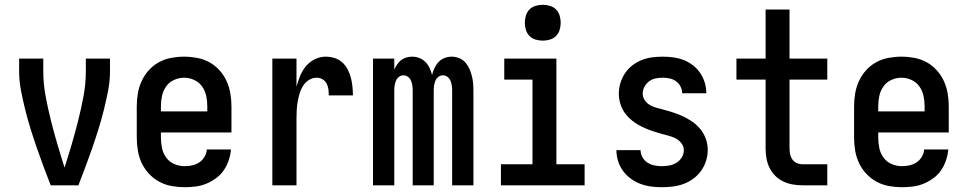

<svg xmlns="http://www.w3.org/2000/svg" viewBox="-20 -775 4040 803"><path d="M192 0Q177 -39 162.5 -77.5Q148 -116 134.5 -155Q121 -194 108.5 -234Q96 -274 86 -314Q76 -354 68 -395Q60 -436 60 -477V-530H161V-477Q161 -425 170.5 -374Q180 -323 192.5 -273Q205 -223 219.5 -173.5Q234 -124 250 -74Q266 -124 280.5 -173.5Q295 -223 307.5 -273Q320 -323 329.5 -374Q339 -425 339 -477V-530H440V-477Q440 -436 432 -395Q424 -354 414 -314Q404 -274 391.5 -234Q379 -194 365.5 -155Q352 -116 337.5 -77.5Q323 -39 308 0Z M752 8Q725 8 697.5 3Q670 -2 646 -15Q622 -28 603 -48.5Q584 -69 572.5 -93.5Q561 -118 556.5 -145.5Q552 -173 552 -200V-330Q552 -357 556.5 -384Q561 -411 572.5 -436Q584 -461 602.5 -481.5Q621 -502 645 -515Q669 -528 696 -533Q723 -538 750 -538Q777 -538 804 -533Q831 -528 855 -515Q879 -502 897.5 -481.5Q916 -461 927.5 -436Q939 -411 943.5 -384Q948 -357 948 -330V-221H653V-200Q653 -178 657.5 -156Q662 -134 675 -116Q688 -98 709 -89Q730 -80 752 -80Q768 -80 784 -83.5Q800 -87 813.5 -96Q827 -105 835.5 -119.5Q844 -134 845 -150H946Q944 -127 936.5 -104.5Q929 -82 916 -63Q903 -44 884 -30Q865 -16 843.5 -7Q822 2 798.5 5Q775 8 752 8ZM653 -309H847V-330Q847 -352 842.5 -373.5Q838 -395 825.5 -413Q813 -431 792.5 -440.5Q772 -450 750 -450Q728 -450 707.5 -440.5Q687 -431 674.5 -413Q662 -395 657.5 -373.5Q653 -352 653 -330Z M1119 0V-530H1220V-412Q1226 -435 1235 -457Q1244 -479 1259 -497.5Q1274 -516 1296 -527Q1318 -538 1342 -538Q1360 -538 1378.5 -532.5Q1397 -527 1411 -514.5Q1425 -502 1434 -485Q1443 -468 1447.5 -450Q1452 -432 1454 -413.5Q1456 -395 1456 -376H1355Q1355 -389 1353.5 -401.5Q1352 -414 1346 -425.5Q1340 -437 1328.5 -443.5Q1317 -450 1305 -450Q1287 -450 1272 -440.5Q1257 -431 1247.5 -416Q1238 -401 1233 -384Q1228 -367 1225 -350Q1222 -333 1221 -315.5Q1220 -298 1220 -281V0Z M1540 0V-530H1629V-484Q1634 -495 1641 -505.5Q1648 -516 1657.5 -523.5Q1667 -531 1679 -534.5Q1691 -538 1704 -538Q1704 -538 1704 -538Q1704 -538 1704 -538Q1719 -538 1733.5 -532.5Q1748 -527 1759 -516Q1770 -505 1776.5 -491Q1783 -477 1787 -462Q1791 -477 1797.5 -491Q1804 -505 1814.5 -516Q1825 -527 1839.5 -532.5Q1854 -538 1869 -538Q1869 -538 1869 -538Q1869 -538 1869 -538Q1885 -538 1900 -532Q1915 -526 1925.5 -514.5Q1936 -503 1942.5 -488.5Q1949 -474 1953 -459Q1957 -444 1958.5 -428.5Q1960 -413 1960 -397V0H1871V-397Q1871 -407 1869.5 -417.5Q1868 -428 1864 -437.5Q1860 -447 1851.5 -453.5Q1843 -460 1833 -460Q1822 -460 1813.5 -453.5Q1805 -447 1801 -437.5Q1797 -428 1795.5 -417.5Q1794 -407 1794 -397V0H1706V-397Q1706 -407 1704.5 -417.5Q1703 -428 1699 -437.5Q1695 -447 1686.5 -453.5Q1678 -460 1667 -460Q1657 -460 1648.5 -453.5Q1640 -447 1636 -437.5Q1632 -428 1630.5 -417.5Q1629 -407 1629 -397V0Z M2075 0V-88H2207V-442H2089V-530H2307V-88H2425V0ZM2250 -605Q2235 -605 2220 -609.5Q2205 -614 2194.5 -624.5Q2184 -635 2179.5 -650Q2175 -665 2175 -680Q2175 -695 2179.5 -710Q2184 -725 2194.5 -735.5Q2205 -746 2220 -750.5Q2235 -755 2250 -755Q2265 -755 2280 -750.5Q2295 -746 2305.5 -735.5Q2316 -725 2320.5 -710Q2325 -695 2325 -680Q2325 -665 2320.5 -650Q2316 -635 2305.5 -624.5Q2295 -614 2280 -609.5Q2265 -605 2250 -605Z M2748 8Q2725 8 2702.5 5Q2680 2 2658.5 -6Q2637 -14 2618 -28Q2599 -42 2585.5 -60.5Q2572 -79 2565 -101.5Q2558 -124 2558 -147H2659Q2659 -131 2667 -117Q2675 -103 2688.5 -94.5Q2702 -86 2717.5 -83Q2733 -80 2748 -80Q2764 -80 2780 -83Q2796 -86 2809.5 -94.5Q2823 -103 2831.5 -117Q2840 -131 2840 -147Q2840 -163 2829.5 -176.5Q2819 -190 2804.5 -197Q2790 -204 2774 -208Q2758 -212 2742.5 -216.5Q2727 -221 2711.5 -226Q2696 -231 2681 -237.5Q2666 -244 2651.5 -252Q2637 -260 2624.5 -270Q2612 -280 2601 -292.5Q2590 -305 2583 -319.5Q2576 -334 2572 -350Q2568 -366 2568 -383Q2568 -405 2574.5 -427Q2581 -449 2593.5 -468Q2606 -487 2624 -501Q2642 -515 2663 -523.5Q2684 -532 2706.5 -535Q2729 -538 2752 -538Q2774 -538 2796 -535Q2818 -532 2839 -524Q2860 -516 2878 -502Q2896 -488 2908.5 -469.5Q2921 -451 2927.5 -429.5Q2934 -408 2934 -385H2833Q2833 -400 2826 -413.5Q2819 -427 2807 -435.5Q2795 -444 2780.5 -447Q2766 -450 2752 -450Q2737 -450 2722 -447Q2707 -444 2695 -435Q2683 -426 2675.5 -412.5Q2668 -399 2668 -384Q2668 -371 2674 -360Q2680 -349 2689.5 -341.5Q2699 -334 2710.5 -329.5Q2722 -325 2734 -322H2735Q2758 -316 2781.5 -309Q2805 -302 2827.5 -292.5Q2850 -283 2870.5 -269.5Q2891 -256 2907 -237.5Q2923 -219 2931.5 -195.5Q2940 -172 2940 -148Q2940 -125 2933 -102.5Q2926 -80 2912.5 -61Q2899 -42 2880 -28Q2861 -14 2839.5 -6Q2818 2 2795 5Q2772 8 2748 8Z M3337 0Q3316 0 3295.5 -3.5Q3275 -7 3256 -16Q3237 -25 3222 -40Q3207 -55 3198 -74Q3189 -93 3185.5 -113.5Q3182 -134 3182 -155V-442H3060V-530H3182V-735H3282V-530H3440V-442H3282V-155Q3282 -142 3284.5 -130Q3287 -118 3294 -108Q3301 -98 3312.5 -93Q3324 -88 3337 -88H3440V0Z M3752 8Q3725 8 3697.5 3Q3670 -2 3646 -15Q3622 -28 3603 -48.5Q3584 -69 3572.5 -93.5Q3561 -118 3556.5 -145.5Q3552 -173 3552 -200V-330Q3552 -357 3556.5 -384Q3561 -411 3572.5 -436Q3584 -461 3602.5 -481.5Q3621 -502 3645 -515Q3669 -528 3696 -533Q3723 -538 3750 -538Q3777 -538 3804 -533Q3831 -528 3855 -515Q3879 -502 3897.5 -481.5Q3916 -461 3927.5 -436Q3939 -411 3943.5 -384Q3948 -357 3948 -330V-221H3653V-200Q3653 -178 3657.5 -156Q3662 -134 3675 -116Q3688 -98 3709 -89Q3730 -80 3752 -80Q3768 -80 3784 -83.5Q3800 -87 3813.5 -96Q3827 -105 3835.5 -119.5Q3844 -134 3845 -150H3946Q3944 -127 3936.5 -104.5Q3929 -82 3916 -63Q3903 -44 3884 -30Q3865 -16 3843.5 -7Q3822 2 3798.5 5Q3775 8 3752 8ZM3653 -309H3847V-330Q3847 -352 3842.5 -373.5Q3838 -395 3825.5 -413Q3813 -431 3792.5 -440.5Q3772 -450 3750 -450Q3728 -450 3707.5 -440.5Q3687 -431 3674.5 -413Q3662 -395 3657.5 -373.5Q3653 -352 3653 -330Z"/></svg>

Font: iosevka_custom_sans_ss08 SmBd
Style: Regular
Weight: 600
Designer: Belleve Invis
Foundry: Belleve Invis
Version: Version 10.3.0; ttfautohint (v1.8.3)